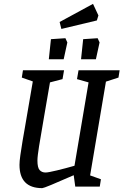

<svg xmlns="http://www.w3.org/2000/svg" viewBox="-20 -967 640 995"><path d="M529 -544 447 -58 503 -38 497 0H370L362 -59Q210 8 199 8Q81 8 81 -113Q81 -131 85.5 -163Q90 -195 97 -237Q104 -279 108 -300Q145 -512 150 -545L93 -565L99 -603H312L304 -557L239 -540L209 -366Q191 -262 182.5 -209.5Q174 -157 174 -135Q174 -98 185.5 -85.5Q197 -73 216 -73Q230 -73 275.5 -84Q321 -95 366 -108L439 -540L379 -557L387 -603H600L594 -565ZM244 -764 319 -769 329 -747 310 -660H233ZM411 -764 486 -769 496 -747 477 -660H400ZM289 -853 462 -947 490 -887 482 -861 298 -817Z"/></svg>

Font: Grenze
Style: Italic
Weight: 400
Italic angle: -10°
Designer: Renata Polastri
Foundry: Omnibus-Type
Version: Version 1.002; ttfautohint (v1.8)